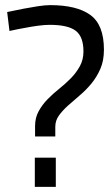

<svg xmlns="http://www.w3.org/2000/svg" viewBox="-20 -731 426 750"><path d="M386 -537Q386 -494 372 -462Q358 -430 337 -404.5Q316 -379 291 -358Q266 -337 245 -318Q224 -299 210 -279.5Q196 -260 196 -236V-198H117V-239Q117 -271 131 -296.5Q145 -322 166 -343.5Q187 -365 211.5 -384.5Q236 -404 257 -425.5Q278 -447 292 -472.5Q306 -498 306 -530Q306 -588 275.5 -611Q245 -634 174 -634Q155 -634 128.5 -630.5Q102 -627 77 -622Q48 -617 17 -610L8 -684Q41 -691 72 -697Q98 -702 127 -706.5Q156 -711 176 -711Q280 -711 333 -672.5Q386 -634 386 -537ZM116 -115H198V-1H116Z"/></svg>

Font: TitilliumText22L 400 wt
Style: 400 wt
Weight: 400
Designer: Campivisivi
Foundry: Campivisivi
Version: 1.000